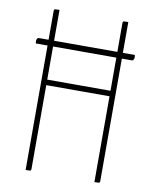

<svg xmlns="http://www.w3.org/2000/svg" viewBox="-80 -761 659 822"><g transform="rotate(10 249.5 -350.0)"><path d="M37 -541Q36 -545 36 -548Q36 -551 36 -554Q37 -560 39.5 -563Q42 -566 47 -566H463Q464 -562 464 -559Q464 -556 464 -553Q463 -547 460.5 -544Q458 -541 453 -541ZM387 0V-690Q387 -695 388 -697Q389 -699 394 -699.5Q399 -700 411 -700V-10Q411 -5 410 -3Q409 -1 404 -0.5Q399 0 387 0ZM88 0V-690Q88 -695 89 -697Q90 -699 95.5 -699.5Q101 -700 112 -700V-10Q112 -5 111 -3Q110 -1 105 -0.5Q100 0 88 0ZM104 -373V-397H399V-373Z"/></g></svg>

Font: Yanone Kaffeesatz ExtraLight
Style: Regular
Weight: 200
Designer: Yanone (Cyrillic: Daniel Pouzeot, Huerta Tipografica, and Cyreal)
Foundry: Yanone
Version: Version 2.003